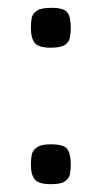

<svg xmlns="http://www.w3.org/2000/svg" viewBox="-20 -463 261 491"><path d="M110 -341Q79 -341 69 -353Q59 -365 59 -392Q59 -405 61 -416.5Q63 -428 74 -435.5Q85 -443 111 -443Q143 -443 152 -431.5Q161 -420 161 -392Q161 -380 159 -368Q157 -356 146.5 -348.5Q136 -341 110 -341ZM110 8Q79 8 69 -4Q59 -16 59 -42Q59 -55 61 -66.5Q63 -78 74 -86Q85 -94 110 -94Q143 -94 152 -82Q161 -70 161 -42Q161 -30 159 -18.5Q157 -7 146.5 0.5Q136 8 110 8Z"/></svg>

Font: Fredoka Expanded
Style: Regular
Weight: 400
Width: 7
Designer: Ben Nathan
Foundry: Milena B. Brandão, Ben Nathan
Version: Version 2.001